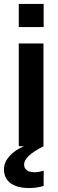

<svg xmlns="http://www.w3.org/2000/svg" viewBox="-42 -740 293 972"><path d="M53 0H79C21 25 -22 68 -22 117C-22 183 32 212 105 212C128 212 156 209 179 201V124C163 129 148 132 132 132C102 132 80 120 80 93C80 65 110 35 179 0L178 -1V-520H53ZM53 -603H179V-720H53Z"/></svg>

Font: Aspekta 600
Style: Regular
Weight: 600
Designer: Ivo Dolenc
Version: Version 2.100